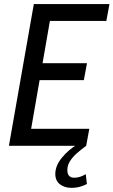

<svg xmlns="http://www.w3.org/2000/svg" viewBox="-20 -720 560 948"><path d="M126.5 -42.5 92.5 -84H421L405.5 0H24L147 -700H520.5L505 -616.5H184L233.5 -657.5ZM155 -408H409.5L394 -324.5H139ZM359 -5 405.5 0Q382 17 360.8 35.5Q339.5 54 326 75Q312.5 96 312.5 120Q312.5 157.5 347 157.5Q362 157.5 375.8 152.8Q389.5 148 403.5 140L409 188.5Q395.5 196 375.8 201.8Q356 207.5 332.5 207.5Q298.5 207.5 275.8 189.8Q253 172 253 138.5Q253.5 97.5 285.8 58.5Q318 19.5 359 -5Z"/></svg>

Font: Cabin
Style: Italic
Weight: 400
Width: 4
Italic angle: -10°
Designer: Pablo Impallari
Foundry: Pablo Impallari. http://www.impallari.com Igino Marini. http://www.ikern.com
Version: Version 3.001